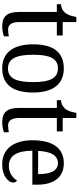

<svg xmlns="http://www.w3.org/2000/svg" viewBox="492 -1191 709 1733"><g transform="rotate(90 846.5 -324.5)"><path d="M221 10C255 10 291 2 308 -6V-50C289 -46 271 -43 247 -43C204 -43 179 -73 179 -143V-483H300V-536H179V-659H133C124 -606 112 -577 92 -554C72 -532 44 -522 18 -520V-483H88V-145C88 -30 129 10 221 10Z M596 10C740 10 815 -81 815 -269C815 -456 733 -546 599 -546C455 -546 380 -456 380 -269C380 -81 462 10 596 10ZM598 -42C508 -42 474 -120 474 -269C474 -418 507 -493 597 -493C688 -493 721 -418 721 -269C721 -120 689 -42 598 -42Z M1087 10C1121 10 1157 2 1174 -6V-50C1155 -46 1137 -43 1113 -43C1070 -43 1045 -73 1045 -143V-483H1166V-536H1045V-659H999C990 -606 978 -577 958 -554C938 -532 910 -522 884 -520V-483H954V-145C954 -30 995 10 1087 10Z M1462 10C1575 10 1628 -49 1628 -90C1628 -107 1618 -119 1608 -123C1586 -85 1542 -50 1478 -50C1389 -50 1342 -115 1340 -262H1647V-306C1647 -464 1574 -546 1453 -546C1321 -546 1246 -451 1246 -264C1246 -91 1326 10 1462 10ZM1552 -314H1342C1347 -430 1384 -493 1453 -493C1525 -493 1551 -421 1552 -314Z"/></g></svg>

Font: Noto Serif Lao SemiCondensed
Style: Regular
Weight: 400
Width: 4
Designer: Monotype Design Team
Foundry: Monotype Imaging Inc.
Version: Version 2.003